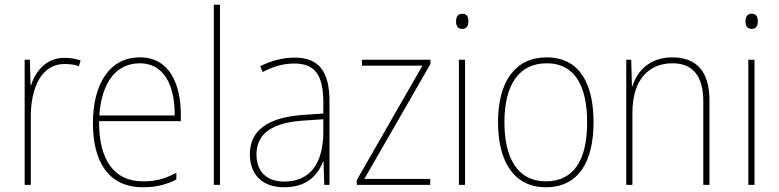

<svg xmlns="http://www.w3.org/2000/svg" viewBox="-20 -780 3288 810"><path d="M252 -536C174 -536 129 -478 111 -420H109L106 -528H84V0H110V-290C110 -410 155 -510 252 -510C276 -510 295 -507 313 -501L320 -525C300 -532 277 -536 252 -536Z M570 -538C436 -538 372 -416 372 -261C372 -100 436 10 583 10C639 10 682 -1 724 -23V-51C672 -24 636 -15 583 -15C461 -15 397 -105 398 -269H743V-295C743 -427 694 -538 570 -538ZM570 -513C672 -513 718 -420 717 -293H399C409 -438 474 -513 570 -513Z M908 0V-760H882V0Z M1222 -537C1172 -537 1123 -523 1078 -501L1088 -476C1137 -502 1180 -512 1222 -512C1306 -512 1344 -467 1344 -347V-301L1256 -295C1117 -285 1034 -234 1034 -129C1034 -49 1081 10 1179 10C1276 10 1321 -42 1343 -99H1345L1348 0H1370V-353C1370 -483 1322 -537 1222 -537ZM1257 -271 1344 -277V-220C1343 -98 1294 -14 1179 -14C1104 -14 1062 -57 1062 -129C1062 -220 1135 -263 1257 -271Z M1795 0V-25H1517L1796 -510V-528H1507V-503H1762L1485 -20V0Z M1930 -722C1910 -722 1904 -706 1904 -690C1904 -673 1910 -658 1929 -658C1950 -658 1956 -672 1956 -690C1956 -706 1952 -722 1930 -722ZM1942 -528H1916V0H1942Z M2484 -264C2484 -423 2428 -538 2286 -538C2154 -538 2081 -436 2081 -265C2081 -97 2149 10 2283 10C2420 10 2484 -97 2484 -264ZM2108 -265C2108 -421 2169 -513 2286 -513C2411 -513 2457 -408 2457 -264C2457 -110 2404 -15 2283 -15C2164 -15 2108 -112 2108 -265Z M2817 -538C2717 -538 2667 -477 2648 -416H2646L2643 -528H2622V0H2648V-305C2648 -446 2719 -513 2817 -513C2898 -513 2947 -465 2947 -352V0H2973V-357C2973 -481 2916 -538 2817 -538Z M3151 -722C3131 -722 3125 -706 3125 -690C3125 -673 3131 -658 3150 -658C3171 -658 3177 -672 3177 -690C3177 -706 3173 -722 3151 -722ZM3163 -528H3137V0H3163Z"/></svg>

Font: Noto Sans Georgian SemiCondensed Thin
Style: Regular
Weight: 100
Width: 4
Designer: Monotype Design Team, Akaki Razmadze
Foundry: Google LLC
Version: Version 2.005